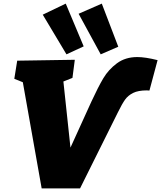

<svg xmlns="http://www.w3.org/2000/svg" viewBox="-20 -1040 890 1060"><path d="M850 -708 805 -540 791 -541Q743 -541 715 -527Q687 -513 670.5 -490Q654 -467 631 -420L422 0H210L106 -586L59 -605L75 -705L393 -710L380 -610L330 -590L369 -225L485 -480Q522 -560 550.5 -608Q579 -656 625.5 -690.5Q672 -725 738 -725Q782 -725 850 -708ZM442 -784 347 -740 216 -959 343 -1020ZM633 -782 536 -740 414 -964 542 -1020Z"/></svg>

Font: Bitter Pro Black
Style: Italic
Weight: 900
Italic angle: -9°
Designer: Sol Matas, and Bitter project Authors
Foundry: Sol Matas
Version: Version 1.010